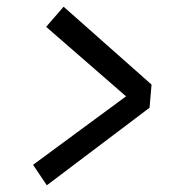

<svg xmlns="http://www.w3.org/2000/svg" viewBox="-20 -592 540 572"><path d="M119.5 -40 78.5 -101 355.5 -305 117.5 -512 169.5 -572 431.5 -340 425.5 -271Z"/></svg>

Font: Karla
Style: Italic
Weight: 400
Italic angle: -8°
Designer: Jonathan Pinhorn
Version: Version 2.004;gftools[0.9.33]